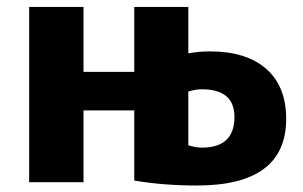

<svg xmlns="http://www.w3.org/2000/svg" viewBox="-20 -540 898 569"><path d="M66.4 0V-519.5H227.5V-327.1H377.9V-519.5H538.1V-381.8Q567.4 -387.7 602.5 -387.7Q710 -387.7 769 -335.9Q828.1 -284.2 828.1 -187.5Q828.1 9.8 563.5 9.8Q464.8 9.8 377.9 -4.9V-212.9H227.5V0ZM538.1 -109.4Q560.5 -102.5 578.1 -102.5Q674.8 -102.5 674.8 -193.4Q674.8 -275.4 578.1 -275.4Q558.6 -275.4 538.1 -268.6Z"/></svg>

Font: GenEi M Gothic v2 Heavy
Style: Regular
Weight: 800
Version: Version 2.0